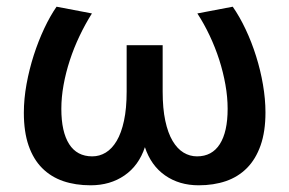

<svg xmlns="http://www.w3.org/2000/svg" viewBox="-20 -535 859 570"><path d="M670.9 -515.1Q691.4 -485.8 709.2 -448Q727.1 -410.2 740.2 -368.4Q753.4 -326.7 760.7 -283.7Q768.1 -240.7 768.1 -201.2Q768.1 -144.5 753.7 -103.5Q739.3 -62.5 713.1 -36.1Q687 -9.8 650.6 2.7Q614.3 15.1 569.8 15.1Q512.2 15.1 470.2 -14.2Q428.2 -43.5 410.2 -98.1Q392.1 -43.5 349.6 -14.2Q307.1 15.1 249 15.1Q204.1 15.1 167.7 2.7Q131.3 -9.8 105.2 -35.9Q79.1 -62 64.9 -102.8Q50.8 -143.6 50.8 -200.2Q50.8 -241.2 58.8 -285.4Q66.9 -329.6 80.3 -371.3Q93.8 -413.1 111.3 -450.4Q128.9 -487.8 147.9 -515.1L252.9 -495.1Q232.9 -463.4 216.1 -428Q199.2 -392.6 187.3 -356Q175.3 -319.3 168.7 -282.7Q162.1 -246.1 162.1 -211.9Q162.1 -143.6 185.3 -107.2Q208.5 -70.8 253.9 -70.8Q275.4 -70.8 293.9 -82Q312.5 -93.3 326.4 -116.7Q340.3 -140.1 348.1 -176.5Q356 -212.9 356 -263.2V-400.9H462.9V-263.2Q462.9 -212.9 470.7 -176.5Q478.5 -140.1 492.4 -116.7Q506.3 -93.3 524.9 -82Q543.5 -70.8 564.9 -70.8Q609.4 -70.8 632.6 -107.2Q655.8 -143.6 655.8 -211.9Q655.8 -246.6 649.2 -283.7Q642.6 -320.8 630.9 -357.4Q619.1 -394 602.5 -429.2Q585.9 -464.4 565.9 -495.1Z"/></svg>

Font: Lorenzo Sans Medium
Style: Regular
Weight: 500
Foundry: Intel Corporation
Version: Version 1.00; ttfautohint (v1.5)